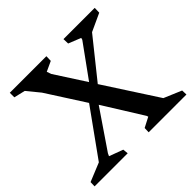

<svg xmlns="http://www.w3.org/2000/svg" viewBox="-172 -822 993 993"><g transform="rotate(-45 324.0 -326.0)"><path d="M-10.7 -30.3 91.8 -72.3 273.4 -325.2 138.7 -535.2 82 -604.5 20.5 -619.1V-652.3H288.1L287.1 -619.1L232.4 -593.8L241.2 -569.3L349.6 -401.4L479.5 -581.1L482.4 -591.8L414.1 -619.1L413.1 -652.3H641.6L640.6 -618.2L543 -573.2L374 -362.3L562.5 -71.3L659.2 -30.3L660.2 0H383.8L384.8 -30.3L439.5 -58.6L436.5 -67.4L301.8 -283.2L158.2 -72.3L151.4 -57.6L227.5 -29.3L230.5 0H-11.7Z"/></g></svg>

Font: Comprehension Dark
Style: Regular
Weight: 700
Designer: Alfredo Marco Pradil
Foundry: Alfredo Marco Pradil
Version: 1.0